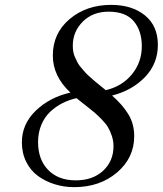

<svg xmlns="http://www.w3.org/2000/svg" viewBox="-20 -750 670 788"><path d="M69.8 -166Q69.8 -240.7 126.7 -295.7Q183.6 -350.6 269 -370.1Q196.8 -437 196.8 -522Q196.8 -613.8 265.9 -671.9Q335 -730 436 -730Q521.5 -730 574.7 -687Q627.9 -644 627.9 -565.9Q627.9 -488.3 574.7 -433.3Q521.5 -378.4 439.9 -357.9Q482.9 -320.3 506.8 -281Q530.8 -241.7 530.8 -190.9Q530.8 -102.1 460.2 -42Q389.6 18.1 284.2 18.1Q242.7 18.1 204.8 6.3Q167 -5.4 136.5 -27.3Q106 -49.3 87.9 -85.2Q69.8 -121.1 69.8 -166ZM445.8 -149.9Q445.8 -172.4 438.7 -193.1Q431.6 -213.9 422.6 -228.8Q413.6 -243.7 395.5 -262Q377.4 -280.3 365 -290.5Q352.5 -300.8 328.9 -319.3Q305.2 -337.9 293.9 -347.2Q263.2 -340.3 235.8 -326.4Q208.5 -312.5 185.5 -290.8Q162.6 -269 149.4 -237.1Q136.2 -205.1 136.2 -167Q136.2 -95.2 177.7 -52.5Q219.2 -9.8 291 -9.8Q360.8 -9.8 403.3 -49.3Q445.8 -88.9 445.8 -149.9ZM278.8 -563Q278.8 -549.8 280.8 -537.6Q282.7 -525.4 288.6 -513.4Q294.4 -501.5 298.8 -492.4Q303.2 -483.4 314 -471.2Q324.7 -459 330.1 -452.6Q335.4 -446.3 350.1 -433.3Q364.7 -420.4 369.9 -416Q375 -411.6 392.6 -397.5Q410.2 -383.3 414.1 -379.9Q481 -395.5 521.5 -445.1Q562 -494.6 562 -560.1Q562 -624 528.8 -663.1Q495.6 -702.1 425.8 -702.1Q360.4 -702.1 319.6 -661.1Q278.8 -620.1 278.8 -563Z"/></svg>

Font: Flanker Steampunk
Style: Italic
Weight: 400
Italic angle: -12°
Designer: Alexey Kryukov, Leonardo Di Lena
Foundry: Alexey Kryukov, Leonardo Di Lena
Version: 1.210